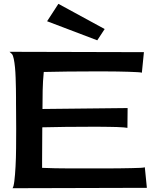

<svg xmlns="http://www.w3.org/2000/svg" viewBox="-20 -993 819 1013"><path d="M45.9 0Q51.8 -5.9 55.7 -37.6Q59.6 -69.3 62 -114.3Q64.5 -159.2 64.9 -211.9Q65.4 -264.6 65.4 -312.5Q65.4 -360.4 64.9 -397Q64.5 -433.6 64.5 -448.2Q64.5 -457 64.5 -478.5Q64.5 -500 64 -526.4Q63.5 -552.7 62.5 -582.5Q61.5 -612.3 59.1 -637.7Q56.6 -663.1 52.7 -682.1Q48.8 -701.2 43 -708Q40 -710.9 36.6 -713.9Q33.2 -716.8 30.3 -719.7L739.3 -717.8L728.5 -609.4Q723.6 -611.3 704.6 -612.3Q685.5 -613.3 658.2 -614.3Q630.9 -615.2 599.6 -615.7Q568.4 -616.2 540.5 -616.2Q512.7 -616.2 491.2 -616.2Q469.7 -616.2 461.9 -616.2Q336.9 -616.2 210.9 -613.3Q206.1 -564.5 205.1 -516.1Q204.1 -467.8 204.1 -418L653.3 -422.9L652.3 -318.4Q648.4 -319.3 633.3 -320.8Q618.2 -322.3 597.7 -322.8Q577.1 -323.2 553.2 -323.7Q529.3 -324.2 508.3 -324.2Q487.3 -324.2 470.7 -324.2Q454.1 -324.2 448.2 -324.2Q326.2 -324.2 203.1 -321.3Q203.1 -277.3 202.6 -233.9Q202.1 -190.4 202.1 -146.5V-107.4Q271.5 -104.5 340.3 -104.5Q409.2 -104.5 478.5 -104.5Q485.4 -104.5 506.8 -104.5Q528.3 -104.5 556.6 -104.5Q585 -104.5 615.7 -105Q646.5 -105.5 673.8 -106Q701.2 -106.4 720.2 -107.4Q739.3 -108.4 744.1 -110.4L754.9 -2ZM532.2 -839.8 493.2 -780.3 228.5 -880.9 288.1 -972.7Z"/></svg>

Font: Cherry Cream Soda
Style: Regular
Weight: 400
Designer: Font Diner, Inc
Foundry: Font Diner, Inc
Version: Version 1.001